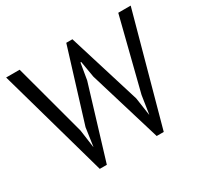

<svg xmlns="http://www.w3.org/2000/svg" viewBox="-150 -887 1127 1084"><g transform="rotate(-30 414.0 -344.5)"><path d="M222 -231 238 -115H239L256 -233L400 -700H440L585 -231L602 -115H603L621 -233L739 -700H820L625 11H579L437 -458L419 -564H414L396 -457L254 11H208L8 -700H96Z"/></g></svg>

Font: PT Sans
Style: Regular
Weight: 400
Version: Version 2.003W OFL; ttfautohint (v1.6)